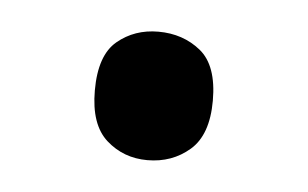

<svg xmlns="http://www.w3.org/2000/svg" viewBox="-27 -154 322 201"><g transform="rotate(5 134.0 -53.5)"><path d="M72 -54Q72 -91 90 -106Q108 -121 133 -121Q159 -121 177.5 -106Q196 -91 196 -54Q196 -18 177.5 -2Q159 14 133 14Q108 14 90 -2Q72 -18 72 -54Z"/></g></svg>

Font: kannada25
Style: Book
Weight: 400
Designer: Jelle Bosma - Monotype Design Team
Foundry: Monotype Imaging Inc.
Version: Version 2.003